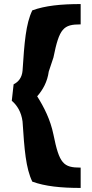

<svg xmlns="http://www.w3.org/2000/svg" viewBox="-20 -760 451 945"><path d="M377 165V65C292 65 272 46 243 -98C228 -171 197 -232 163 -286C191 -318 213 -357 220 -408L243 -477C272 -621 292 -640 377 -640V-740C280 -740 202 -732 139 -709C107 -643 100 -550 91 -412C88 -378 71 -357 47 -345L38 -264C65 -241 85 -208 91 -162C100 -24 107 68 139 134C202 157 280 165 377 165Z"/></svg>

Font: Bluebird
Style: Ext
Weight: 400
Designer: Jasper
Foundry: Cannot Into Space Fonts
Version: Version 0.98